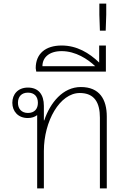

<svg xmlns="http://www.w3.org/2000/svg" viewBox="-20 -1039 694 1059"><path d="M185 0H222V-206C222 -371 310 -526 420 -526C501 -526 531 -473 531 -390V0H569V-396C569 -491 529 -559 426 -559C327 -559 257 -473 224 -375H222V-455C222 -518 192 -556 134 -556C79 -556 48 -519 48 -472C48 -425 80 -388 133 -388C155 -388 172 -394 185 -404ZM134 -416C99 -416 79 -439 79 -472C79 -506 99 -528 134 -528C170 -528 189 -506 189 -472C189 -438 170 -416 134 -416Z M180 -644H564V-788H527V-694C472 -747 404 -788 320 -788C231 -788 177 -743 177 -663ZM214 -674C214 -721 250 -757 320 -757C397 -757 464 -713 505 -674Z M528 -1019V-958L531 -870H563L566 -958V-1019Z"/></svg>

Font: Noto Sans Thai Looped ExtraLight
Style: Regular
Weight: 200
Designer: Sasikarn Vongin, Ben Mitchell
Foundry: The Fontpad Ltd
Version: Version 1.001